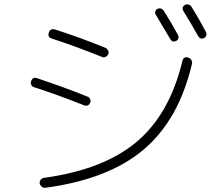

<svg xmlns="http://www.w3.org/2000/svg" viewBox="-20 -850 1040 891"><path d="M797.9 -660.2Q780.3 -651.4 770.5 -668Q743.2 -714.8 703.1 -781.2Q698.2 -788.1 700.7 -796.4Q703.1 -804.7 710 -808.6Q717.8 -812.5 726.1 -810.5Q734.4 -808.6 739.3 -800.8Q773.4 -748 805.7 -688.5Q809.6 -680.7 807.6 -672.4Q805.7 -664.1 797.9 -660.2ZM837.9 -827.1Q845.7 -831.1 854.5 -829.1Q863.3 -827.1 868.2 -819.3Q905.3 -759.8 935.5 -702.1Q939.5 -694.3 937.5 -686Q935.5 -677.7 927.7 -673.8Q910.2 -665 899.4 -682.6Q866.2 -742.2 831.1 -798.8Q821.3 -816.4 837.9 -827.1ZM164.1 1Q163.1 -7.8 168.5 -15.1Q173.8 -22.5 182.6 -24.4Q460.9 -62.5 614.3 -191.9Q767.6 -321.3 826.2 -566.4Q832 -588.9 852.5 -583Q861.3 -581.1 867.2 -572.8Q873 -564.5 871.1 -554.7Q810.5 -294.9 647 -156.2Q483.4 -17.6 189.5 21.5Q180.7 22.5 173.3 16.1Q166 9.8 164.1 1ZM137.7 -445.3Q128.9 -448.2 125 -456.5Q121.1 -464.8 124 -472.7Q131.8 -494.1 151.4 -487.3Q269.5 -448.2 386.7 -401.4Q394.5 -398.4 398.4 -389.6Q402.3 -380.9 398.4 -373Q389.6 -354.5 370.1 -361.3Q245.1 -411.1 137.7 -445.3ZM482.4 -598.6Q478.5 -589.8 469.7 -585.9Q460.9 -582 453.1 -585.9Q327.1 -636.7 220.7 -670.9Q199.2 -677.7 206.5 -698.7Q213.9 -719.7 236.3 -712.9Q352.5 -675.8 469.7 -627.9Q477.5 -624 481.9 -615.2Q486.3 -606.4 482.4 -598.6Z"/></svg>

Font: Rounded Mgen+ 2m light
Style: Regular
Weight: 200
Designer: [Source Han Sans]
Ryoko NISHIZUKA  (kana & ideographs); Paul D. Hunt (Latin, Greek & Cyrillic); Wenlong ZHANG  (bopomofo
Version: Version 1.059.20150602